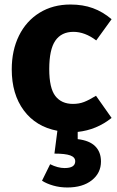

<svg xmlns="http://www.w3.org/2000/svg" viewBox="-20 -568 518 850"><path d="M324 16V48Q376 54 401.5 79.5Q427 105 427 147Q427 198 386.5 230Q346 262 278 262Q245 262 215.5 253.5Q186 245 166 232L202 159Q236 176 266 176Q313 176 313 146Q313 128 291 120Q269 112 221 112L234 11Q139 -7 85.5 -79Q32 -151 32 -261Q32 -345 64 -410Q96 -475 155 -511.5Q214 -548 292 -548Q347 -548 391 -532Q435 -516 474 -483L406 -389Q356 -427 305 -427Q252 -427 225 -388Q198 -349 198 -262Q198 -178 225 -143Q252 -108 303 -108Q330 -108 352 -116.5Q374 -125 405 -144L474 -46Q408 7 324 16Z"/></svg>

Font: Statis Sans
Style: Bold
Weight: 700
Designer: bBox Type GmbH
Foundry: bBox Type GmbH
Version: Version 1.000